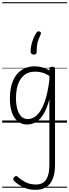

<svg xmlns="http://www.w3.org/2000/svg" viewBox="-20 -1130 638 1769"><path d="M307 619Q243 619 194.5 595.5Q146 572 110 537Q102 529 101.5 520.5Q101 512 111 501Q121 492 128.5 492Q136 492 145 500Q179 530 218.5 550Q258 570 312 570Q354 570 381 550.5Q408 531 421.5 490Q435 449 435 385V-216Q413 -132 382 -80.5Q351 -29 313 -6Q275 17 229 17Q180 17 144.5 -11.5Q109 -40 90 -93.5Q71 -147 71 -223Q71 -275 80 -320.5Q89 -366 107.5 -402.5Q126 -439 154 -465Q182 -491 219 -505Q256 -519 302 -519Q337 -519 369 -509.5Q401 -500 435 -481V-496Q435 -506 441 -510.5Q447 -515 461 -515Q475 -515 481 -510.5Q487 -506 487 -496V388Q487 465 466.5 516.5Q446 568 406.5 593.5Q367 619 307 619ZM237 -33Q281 -33 320 -69Q359 -105 389 -184.5Q419 -264 435 -394V-430Q397 -455 364 -462.5Q331 -470 304 -470Q271 -470 243 -460Q215 -450 193.5 -429.5Q172 -409 157 -379.5Q142 -350 134.5 -311Q127 -272 127 -224Q127 -174 138 -130.5Q149 -87 173 -60Q197 -33 237 -33ZM346 -839Q356 -835 357 -828.5Q358 -822 353 -809Q341 -784 333 -761.5Q325 -739 321.5 -713Q318 -687 318 -652Q318 -641 312 -634Q306 -627 292 -627Q278 -627 270 -635Q262 -643 262 -655Q262 -696 276.5 -743.5Q291 -791 314 -826Q321 -837 327.5 -840.5Q334 -844 346 -839ZM0 590H598V600H0ZM0 -20H598V0H0ZM0 -505H598V-500H0ZM0 -1110H598V-1100H0Z"/></svg>

Font: Playwrite FR Moderne Guides
Style: Regular
Weight: 400
Designer: Veronika Burian, José Scaglione
Foundry: TypeTogether
Version: Version 1.003